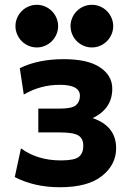

<svg xmlns="http://www.w3.org/2000/svg" viewBox="-20 -768 537 800"><path d="M229.5 12.2Q123.5 12.2 41.5 -30.3L67.4 -149.9Q135.7 -99.6 233.9 -99.6Q290.5 -99.6 308.8 -114.7Q327.1 -129.9 327.1 -160.2Q327.1 -190.9 306.4 -203.6Q285.6 -216.3 227.1 -216.3H139.6V-315.4H227.1Q280.3 -315.4 296.6 -329.8Q313 -344.2 313 -368.7Q313 -414.6 229.5 -414.6Q147.9 -414.6 79.1 -374L62.5 -483.9Q138.7 -521.5 245.6 -521.5Q341.8 -521.5 392.1 -490.2Q447.8 -456.1 447.8 -398.4Q447.8 -314.9 366.2 -275.9Q463.9 -242.2 463.9 -150.4Q463.9 -82 405 -34.9Q346.2 12.2 229.5 12.2ZM133.3 -570.3Q115.7 -570.3 99.4 -577.1Q83 -584 70.6 -596.4Q58.1 -608.9 51.3 -625.2Q44.4 -641.6 44.4 -659.2Q44.4 -676.8 51.3 -693.1Q58.1 -709.5 70.6 -721.9Q83 -734.4 99.4 -741.2Q115.7 -748 133.3 -748Q150.9 -748 167.2 -741.2Q183.6 -734.4 196 -721.9Q208.5 -709.5 215.3 -693.1Q222.2 -676.8 222.2 -659.2Q222.2 -641.6 215.3 -625.2Q208.5 -608.9 196 -596.4Q183.6 -584 167.2 -577.1Q150.9 -570.3 133.3 -570.3ZM362.8 -570.3Q345.2 -570.3 328.9 -577.1Q312.5 -584 300 -596.4Q287.6 -608.9 280.8 -625.2Q273.9 -641.6 273.9 -659.2Q273.9 -676.8 280.8 -693.1Q287.6 -709.5 300 -721.9Q312.5 -734.4 328.9 -741.2Q345.2 -748 362.8 -748Q380.4 -748 396.7 -741.2Q413.1 -734.4 425.5 -721.9Q438 -709.5 444.8 -693.1Q451.7 -676.8 451.7 -659.2Q451.7 -641.6 444.8 -625.2Q438 -608.9 425.5 -596.4Q413.1 -584 396.7 -577.1Q380.4 -570.3 362.8 -570.3Z"/></svg>

Font: Cadman
Style: Bold
Weight: 700
Designer: Paul James MIller
Foundry: High-Logic / Made with FontCreator
Version: Version 2.114;March 28, 2021;FontCreator 13.0.0.2683 64-bit